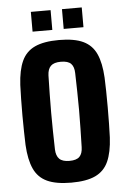

<svg xmlns="http://www.w3.org/2000/svg" viewBox="-54 -781 549 829"><g transform="rotate(-5 221.0 -366.0)"><path d="M221.6 9.1Q156.3 9.1 117.3 -8.8Q78.3 -26.8 60.2 -66.3Q42 -105.8 38.5 -170.5Q37.7 -194.6 37 -228.2Q36.2 -261.8 36.2 -298.8Q36.2 -335.8 36.8 -370.3Q37.4 -404.8 38.5 -430.2Q42 -494.2 60 -533.5Q78 -572.9 116.9 -591Q155.9 -609.1 221.6 -609.1Q287.9 -609.1 326.4 -590.8Q364.9 -572.5 382.7 -533.1Q400.5 -493.8 403.9 -430.2Q405 -406 405.6 -372.3Q406.2 -338.5 406.2 -301.5Q406.2 -264.6 405.6 -230.4Q405 -196.2 403.9 -170.5Q400.5 -106.7 382.7 -67.1Q364.9 -27.5 326.4 -9.2Q287.9 9.1 221.6 9.1ZM221.6 -85.2Q252.3 -85.2 265.4 -98.6Q278.5 -112.1 279.1 -139.8Q280.2 -180 281 -220Q281.9 -260.1 281.9 -300.4Q281.9 -340.7 281 -380.7Q280.2 -420.7 279.1 -460.8Q278.5 -488.3 265.5 -501.6Q252.6 -514.9 221.6 -514.9Q191.5 -514.9 177.9 -501.6Q164.3 -488.3 163.3 -460.8Q162.2 -420.7 161.6 -380.5Q160.9 -340.3 160.9 -300.1Q160.9 -259.9 161.6 -219.7Q162.2 -179.5 163.3 -139.8Q164.3 -112.1 178 -98.6Q191.7 -85.2 221.6 -85.2ZM246.3 -655V-740.7H332V-655ZM111.4 -655V-740.7H197V-655Z"/></g></svg>

Font: Big Shoulders Thin
Style: Regular
Weight: 100
Designer: Patric King
Foundry: XO Type Co
Version: Version 2.002